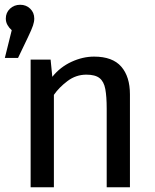

<svg xmlns="http://www.w3.org/2000/svg" viewBox="-21 -793 656 813"><path d="M64.6 -772.8Q89.7 -772.8 106.9 -756.2Q124.1 -739.5 124.1 -714.4Q124.1 -701 118.7 -684.9Q113.3 -668.7 97.4 -635.4L55.4 -547.7H-0.5L28.7 -665.1Q17.9 -674.4 10.8 -686.9Q3.6 -699.5 3.6 -714.4Q3.6 -739.5 21.3 -756.2Q39 -772.8 64.6 -772.8ZM108.7 0V-540.5H193.3L200.5 -467.7Q233.8 -509.2 281.8 -531.3Q329.7 -553.3 377.4 -553.3Q455.4 -553.3 492.3 -511Q529.2 -468.7 529.2 -393.3V0H430.8V-332.8Q430.8 -384.1 424.9 -415.9Q419 -447.7 400.5 -462.3Q382.1 -476.9 344.6 -476.9Q300.5 -476.9 264.6 -449.7Q228.7 -422.6 207.2 -391.3V0Z"/></svg>

Font: Fira Code Retina
Style: Regular
Weight: 450
Monospace: yes
Designer: Carrois Corporate, Edenspiekermann AG, Nikita Prokopov
Foundry: Carrois Corporate, Edenspiekermann AG, Nikita Prokopov
Version: Version 6.002